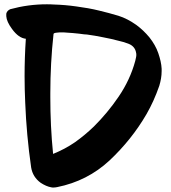

<svg xmlns="http://www.w3.org/2000/svg" viewBox="-20 -840 784 881"><path d="M123 -71.3C127.9 -42 142.6 -18.6 167 -1C183.6 9.8 199.2 16.6 214.8 19.5C218.8 20.5 222.7 20.5 225.6 20.5C231.4 20.5 237.3 19.5 242.2 18.6C335 0 415 -41 482.4 -103.5C549.8 -167 606.4 -237.3 652.3 -316.4C674.8 -355.5 694.3 -398.4 710.9 -446.3C717.8 -468.8 721.7 -491.2 721.7 -513.7V-524.4C720.7 -546.9 714.8 -571.3 706.1 -596.7C697.3 -622.1 683.6 -645.5 666 -668C647.5 -690.4 627.9 -709 605.5 -725.6C579.1 -744.1 551.8 -758.8 523.4 -767.6C494.1 -776.4 464.8 -784.2 436.5 -791C401.4 -799.8 366.2 -805.7 330.1 -810.5C295.9 -815.4 260.7 -818.4 226.6 -819.3C215.8 -820.3 205.1 -820.3 194.3 -820.3C136.7 -820.3 81.1 -812.5 27.3 -797.9C22.5 -795.9 18.6 -793 15.6 -790C12.7 -787.1 9.8 -782.2 8.8 -777.3V-765.6C9.8 -749 18.6 -729.5 35.2 -707C55.7 -678.7 77.1 -664.1 98.6 -662.1C94.7 -605.5 92.8 -547.9 92.8 -490.2C92.8 -450.2 93.8 -410.2 95.7 -369.1C99.6 -270.5 108.4 -171.9 123 -71.3ZM223.6 -133.8C214.8 -220.7 210.9 -306.6 210.9 -393.6V-412.1C210.9 -503.9 215.8 -594.7 225.6 -683.6C225.6 -687.5 231.4 -689.5 243.2 -690.4C249 -691.4 255.9 -691.4 262.7 -691.4C269.5 -691.4 277.3 -691.4 285.2 -690.4C303.7 -689.5 323.2 -687.5 342.8 -685.5C361.3 -682.6 374 -681.6 378.9 -681.6C403.3 -678.7 427.7 -673.8 453.1 -668.9C477.5 -664.1 502 -659.2 526.4 -652.3C541 -649.4 556.6 -644.5 573.2 -637.7C590.8 -629.9 601.6 -616.2 604.5 -597.7C605.5 -594.7 605.5 -591.8 605.5 -588.9C605.5 -585.9 605.5 -582 604.5 -578.1C603.5 -572.3 601.6 -566.4 600.6 -560.5C585 -502.9 559.6 -448.2 524.4 -396.5C489.3 -344.7 451.2 -299.8 411.1 -259.8C383.8 -233.4 354.5 -209 324.2 -187.5C293 -166 259.8 -148.4 223.6 -133.8Z"/></svg>

Font: ChillSide Comic
Style: Regular
Weight: 400
Designer: Koroletov, Abay Emes
Version: Version 1.000